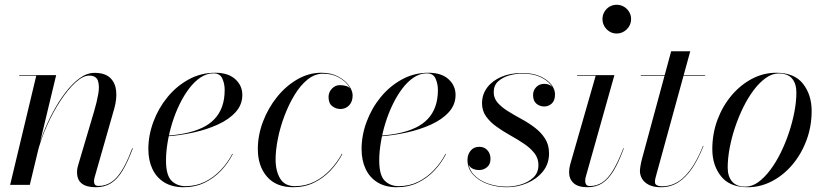

<svg xmlns="http://www.w3.org/2000/svg" viewBox="-20 -775 3458 805"><path d="M381.5 10Q342.5 10 322.8 -5.5Q303 -21 303 -53Q303 -64 305 -72.2Q307 -80.5 309 -87L374.5 -308Q386 -347 392 -381Q398 -415 390.5 -436.5Q383 -458 354 -458Q328 -458 296.5 -429.2Q265 -400.5 233.8 -353Q202.5 -305.5 176.8 -248Q151 -190.5 136.5 -133H135Q143.5 -170 160.8 -215Q178 -260 201.8 -304.5Q225.5 -349 254 -386.5Q282.5 -424 313.5 -446.8Q344.5 -469.5 376.5 -469.5Q420 -469.5 441.8 -448.8Q463.5 -428 467 -394Q470.5 -360 459 -319.5L377 -32.5Q375.5 -28 374.8 -23.2Q374 -18.5 374 -14.5Q374 -6.5 378 -1Q382 4.5 393 4.5Q437.5 4.5 470.2 -32.2Q503 -69 534.5 -153.5L537 -153Q515.5 -95.5 493.8 -59.5Q472 -23.5 445.2 -6.8Q418.5 10 381.5 10ZM22.5 0 132 -457.5H60.5V-460H215.5L105 0Z M750 10Q702 10 669 -10.2Q636 -30.5 619 -66.5Q602 -102.5 602 -150Q602 -207.5 623 -264.2Q644 -321 682 -367.5Q720 -414 771.2 -442Q822.5 -470 882.5 -470Q936.5 -470 966.2 -443.2Q996 -416.5 996 -377Q996 -336 968 -305Q940 -274 893.2 -252.8Q846.5 -231.5 790.2 -219.2Q734 -207 677 -203V-206Q722.5 -209 760.8 -217.2Q799 -225.5 828.8 -239.8Q858.5 -254 879.2 -275.8Q900 -297.5 911 -328Q922 -358.5 922 -398Q922 -423.5 912.2 -445.5Q902.5 -467.5 875.5 -467.5Q847 -467.5 821.2 -450.5Q795.5 -433.5 773.2 -404.2Q751 -375 733 -338Q715 -301 702.2 -260Q689.5 -219 682.8 -178.5Q676 -138 676 -102.5Q676 -40 699.2 -17.2Q722.5 5.5 757.5 5.5Q802 5.5 839 -12.8Q876 -31 905.2 -61.8Q934.5 -92.5 954 -130L956 -129Q936.5 -91 906.8 -59.5Q877 -28 837.8 -9Q798.5 10 750 10Z M1209.5 10Q1137.5 10 1099.2 -34.5Q1061 -79 1061 -150Q1061 -208 1082.5 -264.8Q1104 -321.5 1141.2 -368Q1178.5 -414.5 1226.5 -442.2Q1274.5 -470 1327.5 -470Q1368.5 -470 1397.8 -454.2Q1427 -438.5 1442.8 -416.5Q1458.5 -394.5 1458.5 -375Q1458.5 -348.5 1443.8 -333.2Q1429 -318 1407 -318Q1388.5 -318 1373 -330Q1357.5 -342 1357.5 -368Q1357.5 -388.5 1371.5 -403.2Q1385.5 -418 1404.5 -418Q1419 -418 1431 -414.5Q1443 -411 1450.2 -401.8Q1457.5 -392.5 1457.5 -375H1456Q1456 -394.5 1441 -415.5Q1426 -436.5 1398.8 -451.2Q1371.5 -466 1334 -466Q1300 -466 1269.8 -441.8Q1239.5 -417.5 1215 -377Q1190.5 -336.5 1172.5 -288.8Q1154.5 -241 1145 -193Q1135.5 -145 1135.5 -106.5Q1135.5 -58 1154.8 -26.2Q1174 5.5 1216.5 5.5Q1260.5 5.5 1297.8 -13Q1335 -31.5 1364.2 -62.5Q1393.5 -93.5 1413.5 -130.5L1415.5 -129.5Q1396 -92 1366 -60.2Q1336 -28.5 1296.8 -9.2Q1257.5 10 1209.5 10Z M1644 10Q1596 10 1563 -10.2Q1530 -30.5 1513 -66.5Q1496 -102.5 1496 -150Q1496 -207.5 1517 -264.2Q1538 -321 1576 -367.5Q1614 -414 1665.2 -442Q1716.5 -470 1776.5 -470Q1830.5 -470 1860.2 -443.2Q1890 -416.5 1890 -377Q1890 -336 1862 -305Q1834 -274 1787.2 -252.8Q1740.5 -231.5 1684.2 -219.2Q1628 -207 1571 -203V-206Q1616.5 -209 1654.8 -217.2Q1693 -225.5 1722.8 -239.8Q1752.5 -254 1773.2 -275.8Q1794 -297.5 1805 -328Q1816 -358.5 1816 -398Q1816 -423.5 1806.2 -445.5Q1796.5 -467.5 1769.5 -467.5Q1741 -467.5 1715.2 -450.5Q1689.5 -433.5 1667.2 -404.2Q1645 -375 1627 -338Q1609 -301 1596.2 -260Q1583.5 -219 1576.8 -178.5Q1570 -138 1570 -102.5Q1570 -40 1593.2 -17.2Q1616.5 5.5 1651.5 5.5Q1696 5.5 1733 -12.8Q1770 -31 1799.2 -61.8Q1828.5 -92.5 1848 -130L1850 -129Q1830.5 -91 1800.8 -59.5Q1771 -28 1731.8 -9Q1692.5 10 1644 10Z M2105.5 10Q2063.5 10 2025.8 -3.2Q1988 -16.5 1964 -42.2Q1940 -68 1940 -105Q1940 -127 1953.2 -143.2Q1966.5 -159.5 1990 -159.5Q2010.5 -159.5 2023.5 -145.2Q2036.5 -131 2036.5 -109Q2036.5 -86 2022 -74Q2007.5 -62 1988.5 -62Q1975.5 -62 1964.5 -66.5Q1953.5 -71 1947.2 -80.5Q1941 -90 1941 -105H1943Q1943 -68 1966.2 -43Q1989.5 -18 2026.8 -5.2Q2064 7.5 2105 7.5Q2133 7.5 2163.8 -1.5Q2194.5 -10.5 2216 -30.5Q2237.5 -50.5 2237.5 -83.5Q2237.5 -111.5 2220.5 -133Q2203.5 -154.5 2176.8 -172.5Q2150 -190.5 2119.5 -207.5Q2089 -224.5 2062 -243.8Q2035 -263 2018 -286.8Q2001 -310.5 2001 -342Q2001 -379 2022.5 -407.8Q2044 -436.5 2082 -452.8Q2120 -469 2169 -469Q2213 -469 2243.8 -455.5Q2274.5 -442 2290.8 -421.5Q2307 -401 2307 -380Q2307 -353 2293.2 -340.8Q2279.5 -328.5 2262 -328.5Q2243.5 -328.5 2229.2 -340.2Q2215 -352 2215 -376.5Q2215 -396 2228.2 -409.8Q2241.5 -423.5 2262 -423.5Q2283 -423.5 2294.5 -411.2Q2306 -399 2306 -380H2304Q2304 -400.5 2288.5 -420.2Q2273 -440 2243 -453.2Q2213 -466.5 2169 -466.5Q2143.5 -466.5 2116 -459Q2088.5 -451.5 2069.2 -434.5Q2050 -417.5 2050 -388Q2050 -363 2066.8 -344Q2083.5 -325 2109.8 -308.8Q2136 -292.5 2166 -276.2Q2196 -260 2222.2 -240Q2248.5 -220 2265.2 -194Q2282 -168 2282 -132Q2282 -87.5 2256 -55.8Q2230 -24 2189.5 -7Q2149 10 2105.5 10Z M2443 10Q2404 10 2385 -7.2Q2366 -24.5 2366 -53Q2366 -60.5 2367.2 -68.8Q2368.5 -77 2370.5 -85L2477.5 -457.5H2399.5V-460H2556L2435.5 -32Q2434.5 -28 2434 -23.8Q2433.5 -19.5 2433.5 -16Q2433.5 -7.5 2437.8 -1.2Q2442 5 2453 5Q2482.5 5 2506 -10.8Q2529.5 -26.5 2550.8 -61.8Q2572 -97 2593.5 -153.5L2595.5 -153Q2574.5 -95.5 2552.8 -59.5Q2531 -23.5 2505 -6.8Q2479 10 2443 10ZM2565.5 -634.5Q2549 -634.5 2535.5 -642.8Q2522 -651 2514 -664.8Q2506 -678.5 2506 -695Q2506 -711.5 2514 -725.2Q2522 -739 2535.5 -747Q2549 -755 2565.5 -755Q2582 -755 2595.8 -747Q2609.5 -739 2617.8 -725.2Q2626 -711.5 2626 -695Q2626 -678.5 2617.8 -664.8Q2609.5 -651 2595.8 -642.8Q2582 -634.5 2565.5 -634.5Z M2751.5 10Q2720.5 10 2701 0.2Q2681.5 -9.5 2672.2 -25.2Q2663 -41 2663 -58Q2663 -66 2665.5 -80.5Q2668 -95 2672 -110L2794 -560H2874L2730.5 -37.5Q2729 -32.5 2727.5 -25.8Q2726 -19 2726 -12Q2726 6 2757 6Q2783.5 6 2807.8 -5Q2832 -16 2853 -37.8Q2874 -59.5 2892.8 -91.2Q2911.5 -123 2927.5 -163.5L2929.5 -163Q2908 -108 2881.8 -69.2Q2855.5 -30.5 2823.2 -10.2Q2791 10 2751.5 10ZM2666.5 -457.5V-460H2936.5V-457.5Z M3115 10Q3039.5 10 3003 -36Q2966.5 -82 2966.5 -149.5Q2966.5 -215 2988.2 -273Q3010 -331 3047.5 -375.2Q3085 -419.5 3133.2 -444.8Q3181.5 -470 3234.5 -470Q3310.5 -470 3346.8 -423.8Q3383 -377.5 3383 -310Q3383 -244.5 3361.2 -186.5Q3339.5 -128.5 3302 -84.2Q3264.5 -40 3216.2 -15Q3168 10 3115 10ZM3105.5 7.5Q3133 7.5 3159 -11.2Q3185 -30 3209 -61.8Q3233 -93.5 3253 -134Q3273 -174.5 3287.8 -218.8Q3302.5 -263 3310.8 -306.5Q3319 -350 3319 -387Q3319 -424 3301 -445.5Q3283 -467 3244.5 -467Q3217.5 -467 3191 -448.2Q3164.5 -429.5 3140.5 -397.8Q3116.5 -366 3096.5 -325.5Q3076.5 -285 3061.8 -240.8Q3047 -196.5 3039 -153.2Q3031 -110 3031 -72.5Q3031 -36 3049.2 -14.2Q3067.5 7.5 3105.5 7.5Z"/></svg>

Font: Bodoni Moda 72pt
Style: Italic
Weight: 400
Italic angle: -13°
Designer: Owen Earl
Foundry: indestructible type
Version: Version 2.005